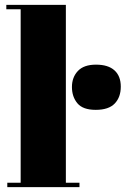

<svg xmlns="http://www.w3.org/2000/svg" viewBox="-20 -770 517 790"><path d="M6 -750H251V-18H307V0H10V-18H65V-732H6ZM374 -318Q321 -318 298.5 -345Q276 -372 276 -412Q276 -452 300.5 -478Q325 -504 375 -504Q425 -504 451 -480.5Q477 -457 477 -413.5Q477 -370 452 -344Q427 -318 374 -318Z"/></svg>

Font: SVN-Abril Fatface
Style: Regular
Weight: 400
Designer: Veronika Burian, Jos? Scaglione
Foundry: TypeTogether
Version: Version 1.001